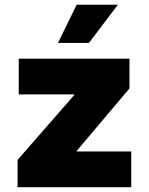

<svg xmlns="http://www.w3.org/2000/svg" viewBox="-20 -780 620 800"><path d="M53.2 0V-113.8L289.6 -384.3V-386.7H58.1V-535.6H519.5V-411.6L299.3 -150.9V-148.9H526.9V0ZM221.7 -601.1 299.3 -760.3H471.2L350.6 -601.1Z"/></svg>

Font: Inter 20pt Black
Style: Regular
Weight: 900
Version: Version 4.001;git-66647c0bb